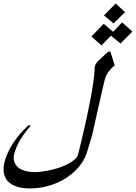

<svg xmlns="http://www.w3.org/2000/svg" viewBox="-89 -1038 779 1102"><path d="M628.4 -968.3 563 -903.3 507.8 -949.2 574.7 -1018.1ZM670.9 -856.9 602.5 -788.1 547.9 -833Q534.2 -818.8 520.3 -804.9Q506.3 -791 493.2 -777.3L435.5 -828.6L506.3 -901.4L560.1 -855.5Q572.8 -868.7 586.4 -882.8Q600.1 -897 611.8 -909.7ZM569.3 -663.1Q548.8 -646.5 534.7 -627.2Q520.5 -607.9 513.7 -585.9Q513.2 -585 508.8 -566.4Q504.4 -547.9 498 -520Q491.7 -492.2 484.1 -459Q476.6 -425.8 469.5 -394.5Q462.4 -363.3 456.8 -337.9Q451.2 -312.5 448.7 -301.3Q443.4 -274.4 434.8 -245.1Q426.3 -215.8 416.5 -184.6L409.2 -161.1Q394 -115.2 361.3 -77.4Q328.6 -39.6 284.9 -12.7Q241.2 14.2 189.2 28.8Q137.2 43.5 82.5 43.5Q37.1 43.5 4.6 32.2Q-27.8 21 -46.1 -0.2Q-64.5 -21.5 -67.9 -52.7Q-71.3 -84 -58.6 -124Q-42 -174.3 -9.8 -222.4Q22.5 -270.5 68.4 -313.5Q70.8 -315.9 74.2 -317.9Q77.6 -319.8 81.5 -319.8Q86.4 -319.8 84 -314.5Q83.5 -310.5 76.2 -303.2L76.7 -304.2Q47.4 -269.5 26.9 -234.9Q6.3 -200.2 -4.9 -163.6Q-13.2 -137.7 -8.8 -116.7Q-4.4 -95.7 10.7 -81.1Q25.9 -66.4 51.5 -58.3Q77.1 -50.3 111.3 -50.3Q132.8 -50.3 158.2 -54Q183.6 -57.6 209.7 -64Q235.8 -70.3 260.5 -79.3Q285.2 -88.4 305.4 -99.4Q325.7 -110.4 339.8 -122.8Q354 -135.3 358.4 -148.9Q380.9 -238.3 398.2 -315.4Q415.5 -392.6 427.7 -455.1Q439.9 -517.6 446.5 -564.5Q453.1 -611.3 454.1 -641.1Q454.1 -647 454.3 -651.4Q454.6 -655.8 456.5 -660.2Q460.9 -673.8 472.2 -686.5L527.3 -737.3Q534.2 -743.2 538.6 -743.2Q543.9 -743.2 546.4 -736.3Z"/></svg>

Font: XB Zar
Style: Italic
Weight: 400
Italic angle: -12°
Designer: Behnam
Foundry: Irmug
Version: Version 8.005 2009